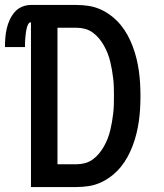

<svg xmlns="http://www.w3.org/2000/svg" viewBox="-42 -755 662 775"><path d="M83 0V-665Q76 -665 72.5 -658.5Q69 -652 67 -645.5Q65 -639 64 -632.5Q63 -626 62 -619Q61 -612 60.5 -605.5Q60 -599 59.5 -592Q59 -585 59 -578.5Q59 -572 59 -565H-22Q-22 -584 -20.5 -602.5Q-19 -621 -15 -639Q-11 -657 -3 -674.5Q5 -692 17 -706Q29 -720 46.5 -727.5Q64 -735 83 -735H267Q292 -735 317 -731Q342 -727 365 -716.5Q388 -706 408.5 -690Q429 -674 445 -654.5Q461 -635 473 -613Q485 -591 494 -567Q503 -543 509 -518.5Q515 -494 518.5 -469Q522 -444 523.5 -418.5Q525 -393 525 -368Q525 -342 523.5 -316.5Q522 -291 518.5 -266Q515 -241 509 -216.5Q503 -192 494 -168Q485 -144 473 -122Q461 -100 445 -80.5Q429 -61 408.5 -45Q388 -29 365 -18.5Q342 -8 317 -4Q292 0 267 0ZM190 -92H267Q284 -92 301 -96.5Q318 -101 332.5 -111.5Q347 -122 358 -135.5Q369 -149 377.5 -164Q386 -179 392.5 -195.5Q399 -212 403 -229Q407 -246 410 -263Q413 -280 415 -297.5Q417 -315 417.5 -332.5Q418 -350 418 -368Q418 -385 417.5 -402.5Q417 -420 415 -437.5Q413 -455 410 -472Q407 -489 403 -506Q399 -523 392.5 -539.5Q386 -556 377.5 -571Q369 -586 358 -599.5Q347 -613 332.5 -623.5Q318 -634 301 -638.5Q284 -643 267 -643H190Z"/></svg>

Font: Zed Mono Semibold Extended
Style: Regular
Weight: 600
Width: 7
Monospace: yes
Designer: Belleve Invis
Foundry: Belleve Invis
Version: Version 1.0.0; ttfautohint (v1.8.4)